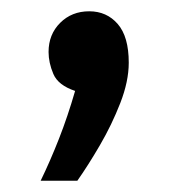

<svg xmlns="http://www.w3.org/2000/svg" viewBox="-20 -153 317 340"><path d="M52 167Q69 132 84.5 92.5Q100 53 113 8Q83 -2 74.5 -22Q66 -42 66 -61Q66 -92 86.5 -112.5Q107 -133 138 -133Q169 -133 188.5 -110.5Q208 -88 208 -42Q208 -9 193 29.5Q178 68 157 104Q136 140 117 167Z"/></svg>

Font: Alata
Style: Regular
Weight: 400
Designer: Spyros Zevelakis, Eben Sorkin
Foundry: Spyros Zevelakis
Version: Version 1.005; ttfautohint (v1.8.4.7-5d5b)